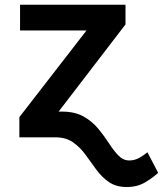

<svg xmlns="http://www.w3.org/2000/svg" viewBox="-20 -565 671 790"><path d="M221.2 -105.8H235.1Q288 -105.8 323.9 -85.6Q359.7 -65.3 384.4 -35.3Q409.1 -5.3 428.4 24.7Q447.8 54.7 467.2 74.9Q486.5 95.2 512.1 95.2Q534.4 95.2 554.3 83.8Q574.2 72.4 586.6 61.4L630.7 146Q609 166.5 576.9 185.5Q544.7 204.5 501.4 204.5Q457.4 204.5 427.9 183.9Q398.4 163.4 376.2 132.8Q354 102.3 331.9 71.7Q309.7 41.2 280.5 20.6Q251.4 0 207.7 0H59.7V-83.1L335.9 -439.6H62.5V-545.5H496.4V-464.5Z"/></svg>

Font: Inter UI Semi Bold
Style: Regular
Weight: 600
Designer: Rasmus Andersson
Foundry: rsms
Version: 3.2;8d6f07862